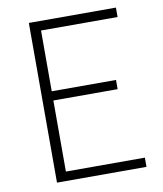

<svg xmlns="http://www.w3.org/2000/svg" viewBox="-82 -795 731 862"><g transform="rotate(-10 283.5 -364.0)"><path d="M108 -728H505V-685H156V-408H449V-366H156V-42H516V0H108Z"/></g></svg>

Font: Merged Yaku Han JP ExtraLight
Style: Regular
Weight: 250
Designer: Ryoko NISHIZUKA 西塚涼子 (kana, bopomofo & ideographs); Paul D. Hunt (Latin, Greek & Cyrillic); Sandoll Communications 산돌커뮤니
Foundry: Adobe
Version: Version 2.004